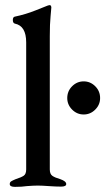

<svg xmlns="http://www.w3.org/2000/svg" viewBox="-20 -725 410 748"><path d="M18 -8Q18 -15 23.5 -18.5Q29 -22 41 -27Q63 -34 72.5 -40.5Q82 -47 82 -65V-560Q82 -624 38 -633Q30 -635 30 -647Q30 -658 37 -660Q80 -669 118.5 -684.5Q157 -700 165 -703Q171 -705 174 -705Q177 -705 178.5 -702Q180 -699 180 -696Q180 -690 177 -661.5Q174 -633 174 -584V-65Q174 -47 184 -40Q194 -33 215 -27Q238 -19 238 -8Q238 2 218 2Q198 2 170 0Q144 -2 127 -2Q111 -2 85 0Q66 3 38 3Q18 3 18 -8ZM242 -343Q242 -370 261 -389Q280 -408 306 -408Q332 -408 351 -389Q370 -370 370 -343Q370 -317 351 -298Q332 -279 306 -279Q280 -279 261 -298Q242 -317 242 -343Z"/></svg>

Font: EB Garamond Medium
Style: Regular
Weight: 500
Designer: Georg Duffner and Octavio Pardo
Foundry: Georg Duffner
Version: Version 1.000